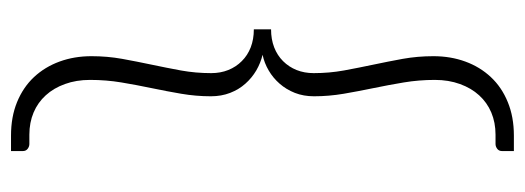

<svg xmlns="http://www.w3.org/2000/svg" viewBox="-315 -483 930 340"><g transform="rotate(-90 150.0 -313.0)"><path d="M190.5 -222.5Q190.5 -195 195.2 -169Q200 -143 205.5 -117Q211 -91 215.8 -64.8Q220.5 -38.5 220.5 -10.5Q220.5 20 211 46Q201.5 72 183.5 91.2Q165.5 110.5 139.2 121.2Q113 132 80 132H52.5V111Q52.5 105.5 56.5 102.5Q60.5 99.5 65 99.5H81.5Q103 99.5 120.8 92Q138.5 84.5 151.2 70.5Q164 56.5 171.2 36.5Q178.5 16.5 178.5 -8Q178.5 -36 174 -63Q169.5 -90 164 -116.5Q158.5 -143 154 -169.2Q149.5 -195.5 149.5 -222Q149.5 -240.5 155.5 -255.8Q161.5 -271 171.8 -282.8Q182 -294.5 195.2 -302.2Q208.5 -310 223 -313Q208.5 -316.5 195.2 -324.2Q182 -332 171.8 -343.5Q161.5 -355 155.5 -370.5Q149.5 -386 149.5 -404.5Q149.5 -431 154 -457.2Q158.5 -483.5 164 -509.8Q169.5 -536 174 -563Q178.5 -590 178.5 -618.5Q178.5 -643 171.2 -663Q164 -683 151.2 -697Q138.5 -711 120.8 -718.5Q103 -726 81.5 -726H65Q60.5 -726 56.5 -729Q52.5 -732 52.5 -737.5V-758.5H80Q113 -758.5 139.2 -747.8Q165.5 -737 183.5 -717.8Q201.5 -698.5 211 -672.5Q220.5 -646.5 220.5 -616Q220.5 -588 215.8 -561.8Q211 -535.5 205.5 -509.5Q200 -483.5 195.2 -457.5Q190.5 -431.5 190.5 -404Q190.5 -387.5 196 -373.8Q201.5 -360 211.8 -349.8Q222 -339.5 236.2 -334Q250.5 -328.5 268 -328.5V-298Q250.5 -298 236.2 -292.5Q222 -287 211.8 -276.8Q201.5 -266.5 196 -252.8Q190.5 -239 190.5 -222.5Z"/></g></svg>

Font: Lato Light
Style: Regular
Weight: 300
Designer: Lukasz Dziedzic
Foundry: Lukasz Dziedzic
Version: Version 1.104; Western+Polish opensource